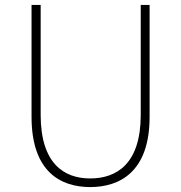

<svg xmlns="http://www.w3.org/2000/svg" viewBox="-20 -746 734 779"><path d="M346 13C464 13 587 -47 587 -272V-726H551V-280C551 -81 453 -22 346 -22C241 -22 145 -81 145 -280V-726H108V-272C108 -47 228 13 346 13Z"/></svg>

Font: Noto Sans CJK SC Thin
Style: Regular
Weight: 100
Designer: Ryoko NISHIZUKA 西塚涼子 (kana, bopomofo & ideographs); Paul D. Hunt (Latin, Greek & Cyrillic); Sandoll Communications 산돌커뮤니
Foundry: Adobe
Version: Version 2.004;hotconv 1.0.118;makeotfexe 2.5.65603